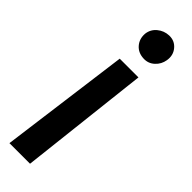

<svg xmlns="http://www.w3.org/2000/svg" viewBox="-247 -530 725 725"><g transform="rotate(45 116.0 -167.0)"><path d="M149 -524Q178 -525 196 -503.5Q214 -482 209 -452Q205 -427 186.5 -410Q168 -393 143 -394Q113 -395 95.5 -415Q78 -435 80 -464Q83 -490 103 -506.5Q123 -523 149 -524ZM120 190H10L79 -330H179Z"/></g></svg>

Font: Kulim Park
Style: Bold Italic
Weight: 700
Italic angle: -8°
Designer: Noponies / Dale Sattler
Foundry: Noponies
Version: Version 1.000; ttfautohint (v1.8.3)